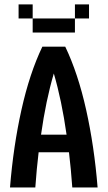

<svg xmlns="http://www.w3.org/2000/svg" viewBox="-20 -832 478 852"><path d="M24.4 0Q39.1 -182.6 75.2 -344.7Q111.3 -506.8 168 -625H269.5Q326.2 -506.8 362.3 -344.7Q398.4 -182.6 413.1 0H300.8Q294.9 -83 286.1 -156.2H151.4Q142.6 -83 136.7 0ZM275.4 -234.4Q253.9 -386.7 218.8 -505.9Q183.6 -386.7 162.1 -234.4ZM187.5 -750V-687.5H125V-750ZM250 -750V-687.5H187.5V-750ZM312.5 -750V-687.5H250V-750ZM375 -812.5V-750H312.5V-812.5ZM125 -812.5V-750H62.5V-812.5Z"/></svg>

Font: Sudo Variable
Style: Regular
Weight: 400
Monospace: yes
Designer: Jens Kutilek
Foundry: Jens Kutilek
Version: Version 0.040